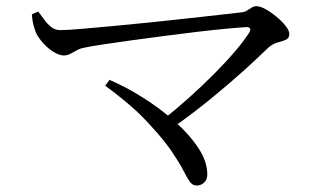

<svg xmlns="http://www.w3.org/2000/svg" viewBox="-20 -633 1040 612"><path d="M81.5 -587.3 101.8 -596.2Q111.1 -584.2 121.2 -570.2Q131.2 -556.3 143.5 -546.7Q155.8 -537 172.8 -537Q191.9 -537 236 -540.7Q280.1 -544.4 339.1 -549.9Q398 -555.3 461.8 -561.9Q525.6 -568.5 584.7 -575.1Q643.8 -581.7 688.7 -586.7Q733.5 -591.7 752 -593.9Q761.3 -595.1 768.3 -599.9Q775.3 -604.8 782.5 -609.1Q789.7 -613.3 797.5 -613.3Q809.1 -613.3 826.3 -603.8Q843.6 -594.3 861 -579.9Q878.5 -565.5 890.4 -550.5Q902.2 -535.5 902.2 -524.8Q902.2 -511.3 891.7 -506.5Q881.1 -501.8 865.6 -497.8Q850.2 -493.8 835.2 -481.1Q806.3 -452.7 760.1 -410.8Q713.8 -368.8 655.7 -321.2Q597.6 -273.6 531.7 -226.9L503.3 -254.6Q546 -288.6 587.7 -326.3Q629.5 -364 666.3 -401.3Q703.2 -438.6 731.2 -471.8Q759.2 -504.9 774.2 -528.8Q779.4 -537.4 777 -542.2Q774.6 -546.9 764.7 -546.5Q739.5 -545.1 697.5 -541.1Q655.6 -537.2 604.9 -531.1Q554.1 -525 500.7 -518Q447.3 -511 397.6 -504.2Q347.9 -497.4 308.4 -491.4Q268.9 -485.5 247.1 -480.7Q235.7 -478.8 224.8 -472.6Q213.8 -466.3 204 -461.3Q194.1 -456.2 183.6 -456.2Q168.9 -456.2 150.6 -467.6Q132.3 -479 117.8 -495.3Q103.3 -511.7 96.5 -524.8Q92.1 -534.5 87.5 -550.4Q82.9 -566.2 81.5 -587.3ZM329.1 -378.4Q380.1 -356.7 434.9 -322.3Q489.8 -287.8 536.4 -246.6Q583 -205.4 611.9 -161.8Q640.8 -118.3 640.8 -77Q640.8 -60.7 630.8 -51.2Q620.8 -41.6 606.6 -41.6Q593.6 -41.6 585 -53.8Q576.3 -66.1 564.1 -90.1Q551.9 -114.1 528.4 -148.9Q505 -183.8 463.2 -229.3Q430.3 -266.5 392.9 -298.5Q355.4 -330.6 315.3 -359.7Z"/></svg>

Font: Noto Serif KR
Style: Regular
Weight: 200
Designer: Ryoko NISHIZUKA 西塚涼子 (kana & ideographs); Frank Grießhammer (Latin, Greek & Cyrillic); Wenlong ZHANG 张文龙 (bopomofo); San
Foundry: Adobe
Version: Version 2.001;hotconv 1.1.0;makeotfexe 2.6.0